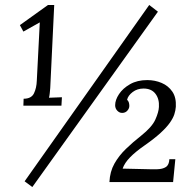

<svg xmlns="http://www.w3.org/2000/svg" viewBox="-20 -736 773 772"><path d="M74 -311 75 -339Q106 -339 116.5 -360.5Q127 -382 128 -412L140 -646L74 -609L60 -635L173 -716H198L182 -382Q181 -371 180 -361Q179 -351 177 -343Q190 -344 203 -344Q216 -344 229 -345L227 -311ZM580 -716 615 -689 110 16 79 -7ZM572 -414Q603 -414 630 -402.5Q657 -391 673 -367.5Q689 -344 687 -307Q686 -292 681 -276.5Q676 -261 663 -242.5Q650 -224 625.5 -201.5Q601 -179 561 -151Q525 -126 503 -103.5Q481 -81 473 -58L562 -56Q590 -55 612 -55.5Q634 -56 647 -64.5Q660 -73 661 -96H685L676 -4H420Q422 -46 440 -78Q458 -110 486.5 -137.5Q515 -165 547 -190Q591 -225 604.5 -255Q618 -285 619 -306Q621 -338 605 -359Q589 -380 557 -380Q532 -380 513.5 -366Q495 -352 491 -335Q497 -329 498.5 -322.5Q500 -316 500 -310Q500 -300 492 -291Q484 -282 471 -282Q460 -282 451.5 -291Q443 -300 443 -313Q443 -334 458.5 -357.5Q474 -381 503 -397.5Q532 -414 572 -414Z"/></svg>

Font: Lora
Style: Italic
Weight: 400
Italic angle: -3°
Designer: Olga Karpushina, Alexei Vanyashin (Cyrillic)
Foundry: Cyreal
Version: Version 3.008